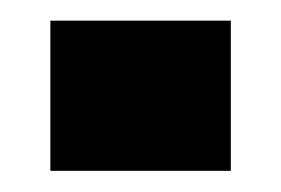

<svg xmlns="http://www.w3.org/2000/svg" viewBox="-20 -166 272 186"><path d="M28.8 -0.5V-146H203.6V-0.5Z"/></svg>

Font: Anton
Style: Regular
Weight: 400
Foundry: vernon adams
Version: Version 1.000